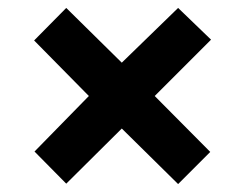

<svg xmlns="http://www.w3.org/2000/svg" viewBox="-20 -595 618 484"><path d="M429 -575 512 -495 370 -353 510 -212 429 -131 287 -271 147 -132 67 -213 204 -353 66 -493 147 -575 287 -437Z"/></svg>

Font: Noto Sans Armenian ExtraBold
Style: Regular
Weight: 800
Version: Version 2.007